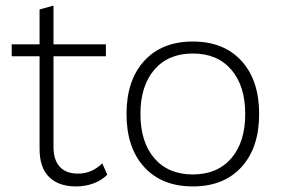

<svg xmlns="http://www.w3.org/2000/svg" viewBox="-20 -659 1007 689"><path d="M365 -32Q345 -12 316 -1Q287 10 252 10Q191 10 156.5 -23.5Q122 -57 122 -125V-457H22V-500H122V-625L172 -639V-500H360V-457H172V-132Q172 -85 194.5 -60.5Q217 -36 260 -36Q310 -36 347 -73Z M910 -250Q910 -129 846.5 -59.5Q783 10 672 10Q561 10 497.5 -59.5Q434 -129 434 -250Q434 -371 497.5 -440.5Q561 -510 672 -510Q783 -510 846.5 -440.5Q910 -371 910 -250ZM484 -250Q484 -149 534 -91Q584 -33 672 -33Q760 -33 810 -91Q860 -149 860 -250Q860 -351 810 -409Q760 -467 672 -467Q584 -467 534 -409Q484 -351 484 -250Z"/></svg>

Font: Work Sans Light
Style: Regular
Weight: 300
Designer: Wei Huang
Foundry: Wei Huang
Version: Version 1.500